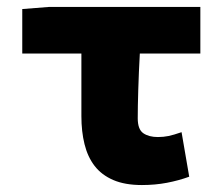

<svg xmlns="http://www.w3.org/2000/svg" viewBox="-20 -520 640 552"><path d="M388 12Q339 12 305.5 -2.5Q272 -17 252 -43Q232 -69 223 -105.5Q214 -142 214 -186V-366H44V-494L120 -500H556V-366H382Q379 -312 377.5 -262Q376 -212 376 -180Q376 -148 392 -137Q408 -126 434 -126Q450 -126 464.5 -129Q479 -132 502 -140L524 -12Q494 -1 460 5.5Q426 12 388 12Z"/></svg>

Font: Source Code Pro Black
Style: Regular
Weight: 900
Monospace: yes
Designer: Paul D. Hunt, Teo Tuominen
Foundry: Adobe Systems Incorporated
Version: Version 2.030;PS 1.000;hotconv 16.6.51;makeotf.lib2.5.65220